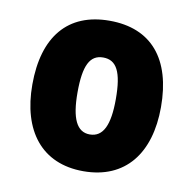

<svg xmlns="http://www.w3.org/2000/svg" viewBox="-61 -531 612 607"><g transform="rotate(10 244.5 -227.5)"><path d="M244 14C379 14 451 -80 451 -228C451 -382 379 -469 244 -469C110 -469 38 -382 38 -228C38 -80 110 14 244 14ZM244 -104C202 -104 183 -145 183 -228C183 -316 202 -351 244 -351C287 -351 306 -316 306 -228C306 -145 287 -104 244 -104Z"/></g></svg>

Font: Noto Sans Thai UI Condensed Extra
Style: Regular
Weight: 800
Width: 3
Designer: Monotype Design Team
Foundry: Monotype Imaging Inc.
Version: Version 1.901